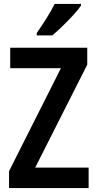

<svg xmlns="http://www.w3.org/2000/svg" viewBox="-20 -957 495 977"><path d="M431 0H26V-86L290 -610H32V-714H424V-628L159 -104H431ZM392 -928Q378 -908 352.5 -880Q327 -852 298 -824Q269 -796 246 -777H167V-789Q193 -826 217 -864.5Q241 -903 258 -937H392Z"/></svg>

Font: Noto Sans Condensed SemiBold
Style: Regular
Weight: 600
Width: 3
Designer: Monotype Design Team
Foundry: Monotype Imaging Inc.
Version: Version 2.013; ttfautohint (v1.8.4.7-5d5b)